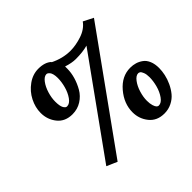

<svg xmlns="http://www.w3.org/2000/svg" viewBox="-153 -790 983 983"><g transform="rotate(-45 338.0 -299.0)"><path d="M76.2 -437Q76.2 -477.1 95.9 -515.9Q115.7 -554.7 151.4 -580.3Q187 -606 228 -606Q275.4 -606 300.8 -582H297.9Q353.5 -554.2 409.2 -554.2Q448.2 -554.2 492.4 -568.8Q536.6 -583.5 560.1 -616.2L613.8 -588.9L178.2 18.1L121.1 -6.8L485.8 -515.1Q449.7 -504.9 398.9 -504.9Q370.6 -504.9 333 -517.1V-500Q333 -472.7 324.2 -442.1Q315.4 -411.6 298.8 -382.8Q282.2 -354 252.9 -335.4Q223.6 -316.9 187 -316.9Q134.3 -316.9 105.2 -353Q76.2 -389.2 76.2 -437ZM411.1 -106.9Q411.1 -169.9 456.8 -223.4Q502.4 -276.9 564 -276.9Q584 -276.9 601.1 -271.7Q618.2 -266.6 634 -255.1Q649.9 -243.7 658.9 -222.2Q668 -200.7 668 -170.9Q668 -149.4 662.8 -125.2Q657.7 -101.1 646.2 -76.4Q634.8 -51.8 618.4 -31.7Q602.1 -11.7 577.1 0.7Q552.2 13.2 522.9 13.2Q469.7 13.2 440.4 -23.2Q411.1 -59.6 411.1 -106.9ZM504.9 -97.2Q504.9 -75.7 509.5 -61Q514.2 -46.4 519.5 -41.3Q524.9 -36.1 530.8 -36.1Q550.3 -36.1 566.9 -59.6Q583.5 -83 591.8 -114Q600.1 -145 600.1 -172.9Q600.1 -193.8 594.7 -207.3Q589.4 -220.7 583.7 -224.4Q578.1 -228 573.2 -228Q556.2 -228 539.8 -206.3Q523.4 -184.6 514.2 -154.3Q504.9 -124 504.9 -97.2ZM169.9 -425.8Q169.9 -394 177.7 -379.6Q185.5 -365.2 195.8 -365.2Q215.3 -365.2 231.9 -388.9Q248.5 -412.6 256.8 -443.6Q265.1 -474.6 265.1 -502Q265.1 -518.1 262 -529.8Q258.8 -541.5 254.2 -546.9Q249.5 -552.2 245.4 -554.7Q241.2 -557.1 237.8 -557.1Q220.7 -557.1 204.6 -535.6Q188.5 -514.2 179.2 -483.6Q169.9 -453.1 169.9 -425.8Z"/></g></svg>

Font: Linear Smooth
Style: Bold
Weight: 700
Designer: Philipp H. Poll, Flanker
Foundry: Philipp H. Poll, reworked by Flanker
Version: Version 1.061 | FøM Fix